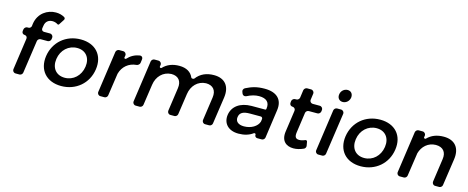

<svg xmlns="http://www.w3.org/2000/svg" viewBox="-38 -1409 5046 2068"><g transform="rotate(15 2485.0 -374.5)"><path d="M386 -647C407 -647 428 -641 446 -629C452 -625 459 -627 463 -633L502 -693C508 -704 506 -715 495 -722C467 -739 433 -747 398 -747C306 -747 206 -688 188 -564L185 -538C182 -524 169 -512 155 -512H141C125 -512 109 -498 106 -482L103 -461C101 -442 114 -426 133 -426C153 -426 166 -410 163 -391L113 -40C110 -18 125 0 147 0H191C207 0 223 -14 225 -30L278 -396C280 -412 296 -426 313 -426H391C408 -426 423 -440 426 -456L428 -472C431 -494 415 -512 393 -512H327C309 -512 297 -526 299 -544L304 -575C311 -625 347 -647 386 -647Z M733 -536C568 -536 440 -427 416 -266C393 -106 490 4 655 4C819 4 948 -106 971 -266C995 -427 897 -536 733 -536ZM719 -437C814 -437 871 -367 856 -265C841 -162 764 -92 669 -92C573 -92 516 -162 531 -265C546 -367 623 -437 719 -437Z M1204 -532H1160C1143 -532 1128 -518 1125 -502L1059 -40C1056 -18 1071 0 1093 0H1138C1154 0 1170 -14 1172 -30L1208 -276C1208 -277 1210 -285 1210 -285C1232 -363 1295 -419 1382 -426C1398 -427 1416 -443 1418 -458L1423 -496C1427 -521 1411 -537 1387 -533C1335 -524 1291 -500 1256 -461C1249 -454 1234 -459 1235 -468L1239 -492C1242 -514 1226 -532 1204 -532Z M2218 -536C2136 -536 2068 -508 2021 -445C2014 -436 1991 -437 1987 -447C1963 -504 1910 -536 1831 -536C1759 -536 1697 -514 1650 -464C1644 -457 1628 -463 1629 -473L1632 -492C1635 -514 1619 -532 1597 -532H1554C1537 -532 1522 -518 1519 -502L1453 -40C1450 -18 1465 0 1487 0H1531C1547 0 1563 -14 1565 -30L1599 -263C1612 -356 1678 -426 1771 -429C1849 -429 1889 -380 1877 -299L1840 -40C1837 -18 1852 0 1874 0H1919C1935 0 1951 -14 1953 -30L1987 -263C2000 -356 2065 -426 2157 -429C2235 -429 2276 -380 2264 -299L2227 -40C2224 -18 2239 0 2261 0H2306C2322 0 2338 -14 2340 -30L2384 -331C2402 -458 2340 -536 2218 -536Z M2842 0H2892C2908 0 2924 -14 2926 -30L2971 -349C2987 -466 2920 -536 2783 -536C2695 -536 2640 -518 2574 -485C2558 -476 2550 -456 2558 -440L2566 -420C2573 -404 2595 -398 2610 -406C2658 -431 2703 -443 2745 -443C2829 -443 2866 -403 2856 -336L2855 -328C2855 -324 2850 -320 2846 -320H2693C2565 -319 2483 -257 2469 -160C2456 -66 2517 5 2632 5C2696 5 2751 -11 2793 -43C2801 -48 2815 -43 2814 -33C2811 -15 2824 0 2842 0ZM2669 -86C2605 -86 2571 -117 2578 -165C2585 -216 2623 -236 2698 -236H2817C2831 -236 2840 -225 2838 -212L2835 -189L2834 -183C2817 -127 2749 -86 2669 -86Z M3348 -115C3323 -104 3302 -99 3282 -99C3246 -99 3228 -116 3236 -171L3268 -396C3270 -412 3286 -426 3303 -426H3399C3416 -426 3431 -440 3434 -456L3436 -472C3439 -494 3423 -512 3401 -512H3325C3303 -512 3287 -530 3291 -552L3300 -618C3303 -640 3287 -658 3265 -658H3222C3206 -658 3190 -644 3187 -628L3175 -542C3173 -526 3157 -512 3140 -512H3126C3110 -512 3094 -498 3091 -482L3089 -463C3086 -443 3100 -426 3121 -426C3141 -426 3156 -409 3153 -389L3119 -150C3103 -41 3165 5 3245 5C3282 5 3320 -5 3358 -22C3371 -28 3380 -45 3377 -59L3369 -104C3367 -113 3357 -118 3348 -115Z M3649 -754C3611 -754 3577 -725 3572 -684C3566 -644 3591 -615 3629 -615C3667 -615 3700 -644 3706 -684C3711 -725 3687 -754 3649 -754ZM3601 -30 3668 -492C3671 -514 3655 -532 3633 -532H3590C3573 -532 3558 -518 3555 -502L3489 -40C3486 -18 3501 0 3523 0H3567C3583 0 3599 -14 3601 -30Z M4072 -536C3907 -536 3779 -427 3755 -266C3732 -106 3829 4 3994 4C4158 4 4287 -106 4310 -266C4334 -427 4236 -536 4072 -536ZM4058 -437C4153 -437 4210 -367 4195 -265C4180 -162 4103 -92 4008 -92C3912 -92 3855 -162 3870 -265C3885 -367 3962 -437 4058 -437Z M4780 -536C4706 -536 4644 -514 4597 -465C4590 -458 4574 -464 4575 -474L4578 -492C4581 -514 4565 -532 4543 -532H4499C4482 -532 4467 -518 4464 -502L4398 -40C4395 -18 4410 0 4432 0H4477C4493 0 4509 -14 4511 -30L4548 -281C4548 -282 4549 -289 4549 -289C4571 -369 4634 -427 4720 -428C4800 -428 4841 -379 4829 -299L4792 -40C4789 -18 4804 0 4826 0H4871C4887 0 4903 -14 4905 -30L4949 -331C4967 -458 4904 -536 4780 -536Z"/></g></svg>

Font: Trueno
Style: RoundIt
Weight: 400
Designer: Julieta Ulanovsky, Jasper
Foundry: Julieta Ulanovsky, Cannot Into Space Fonts
Version: Version 3.001